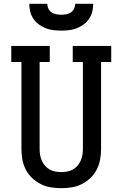

<svg xmlns="http://www.w3.org/2000/svg" viewBox="-20 -975 640 1003"><path d="M300 8Q272 8 244.5 3.5Q217 -1 192.5 -13.5Q168 -26 147.5 -45.5Q127 -65 114.5 -89.5Q102 -114 97 -141.5Q92 -169 92 -196V-651H39V-735H240V-651H187V-196Q187 -181 189.5 -165.5Q192 -150 198.5 -135.5Q205 -121 215.5 -109Q226 -97 239.5 -89.5Q253 -82 268.5 -79Q284 -76 300 -76Q316 -76 331.5 -79Q347 -82 360.5 -89.5Q374 -97 384.5 -109Q395 -121 401.5 -135.5Q408 -150 410.5 -165.5Q413 -181 413 -196V-651H360V-735H561V-651H508V-196Q508 -169 503 -141.5Q498 -114 485.5 -89.5Q473 -65 452.5 -45.5Q432 -26 407.5 -13.5Q383 -1 355.5 3.5Q328 8 300 8ZM300 -815Q279 -815 258.5 -817.5Q238 -820 219 -827.5Q200 -835 183 -847.5Q166 -860 154.5 -877Q143 -894 138 -914Q133 -934 133 -955H227Q227 -942 233 -929.5Q239 -917 250 -910Q261 -903 274 -900.5Q287 -898 300 -898Q313 -898 326 -900.5Q339 -903 350 -910Q361 -917 367 -929.5Q373 -942 373 -955H467Q467 -934 462 -914Q457 -894 445.5 -877Q434 -860 417 -847.5Q400 -835 381 -827.5Q362 -820 341.5 -817.5Q321 -815 300 -815Z"/></svg>

Font: Iosevka Curly Slab MdEx
Style: Regular
Weight: 500
Width: 7
Monospace: yes
Designer: Belleve Invis
Foundry: Belleve Invis
Version: Version 11.1.0; ttfautohint (v1.8.3)